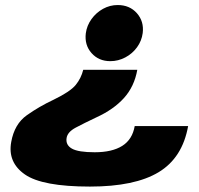

<svg xmlns="http://www.w3.org/2000/svg" viewBox="-20 -718 771 744"><path d="M512 -447.5Q500.5 -382.5 460.2 -338Q420 -293.5 353 -263Q305.5 -240.5 273.5 -223.5Q241.5 -206.5 238 -183Q234 -156 258.8 -142Q283.5 -128 347 -128Q414.5 -128 453.8 -152.8Q493 -177.5 502 -229.5H709Q687 -106.5 594.8 -50.8Q502.5 5 328.5 5Q144 5 76.5 -42Q9 -89 23.5 -168Q36 -237.5 84 -271.5Q132 -305.5 187.5 -331.5Q252.5 -363 273.5 -389Q294.5 -415 302.5 -447.5ZM436 -698.5Q482.5 -698.5 510.5 -666.8Q538.5 -635 533 -590Q529 -559.5 511 -534.8Q493 -510 465.5 -495.5Q438 -481 407.5 -481Q362.5 -481 334.8 -512.2Q307 -543.5 312.5 -589Q316.5 -619 334.5 -644Q352.5 -669 379.2 -683.8Q406 -698.5 436 -698.5Z"/></svg>

Font: Anybody ExtraExpanded ExtraBold
Style: Italic
Weight: 800
Width: 8
Italic angle: -10°
Designer: Tyler Finck
Foundry: Etcetera Type Company
Version: Version 1.010; ttfautohint (v1.8.3) -l 8 -r 50 -G 200 -x 14 